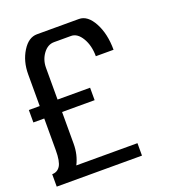

<svg xmlns="http://www.w3.org/2000/svg" viewBox="-129 -801 808 899"><g transform="rotate(-20 275.0 -351.0)"><path d="M424.8 -62V0H0V-62Q25.9 -62 40 -83.7Q54.2 -105.5 54.2 -162.1V-319.8H0V-381.8H54.2V-540Q54.2 -604.5 84.5 -653.3Q114.7 -702.1 157.2 -702.1H366.2Q409.2 -702.1 439.2 -646.5Q469.2 -590.8 469.2 -511.2H380.9Q380.9 -564.5 358.4 -602.3Q335.9 -640.1 304.2 -640.1H303.2H219.2Q188 -640.1 165.5 -609.9Q143.1 -579.6 143.1 -540V-381.8H305.2V-319.8H143.1V-162.1Q143.1 -106.9 120.1 -62Z"/></g></svg>

Font: Favorite Color
Style: Regular
Weight: 400
Designer: Bryce Wilner
Version: Version 1.000;PS 1.0;hotconv 16.6.51;makeotf.lib2.5.65220 DE